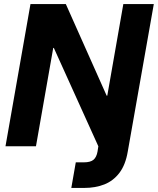

<svg xmlns="http://www.w3.org/2000/svg" viewBox="-20 -720 777 945"><path d="M7 0 130 -700H304L505 -249H508L587 -700H737L609 25Q598 91 568 130.5Q538 170 494 187.5Q450 205 394 205H331L353 79H393Q425 79 440 66.5Q455 54 460 26L464 0L245 -484H242L157 0Z"/></svg>

Font: DM Sans 36pt Black
Style: Italic
Weight: 900
Italic angle: -10°
Designer: Colophon Foundry, Jonny Pinhorn
Foundry: Colophon Foundry
Version: Version 4.004;gftools[0.9.30]